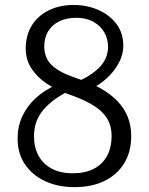

<svg xmlns="http://www.w3.org/2000/svg" viewBox="-20 -743 603 778"><path d="M281.9 15.3Q215.5 15.3 163.3 -8.7Q111.2 -32.8 81.2 -77Q51.3 -121.2 51.3 -181.6Q51.3 -229.8 70.3 -271.3Q89.3 -312.8 124.9 -345.6Q160.5 -378.4 210.7 -400.2L267.1 -379Q222.4 -356.6 193.3 -333.7Q164.2 -310.8 147.6 -287.6Q131.1 -264.4 124.4 -240.4Q117.7 -216.5 117.7 -191.4Q117.7 -146.7 135.8 -112.9Q153.8 -79.1 189 -60Q224.1 -40.9 274.2 -40.9Q325.1 -40.9 360.2 -59.1Q395.4 -77.4 413.8 -111.2Q432.2 -145.1 432.2 -192Q432.2 -218.4 424.2 -241.4Q416.3 -264.4 396.8 -285.2Q377.3 -306 342.8 -324.9Q308.2 -343.9 254.6 -362.3Q208.9 -377.9 170.1 -403.6Q131.3 -429.2 107.8 -465Q84.3 -500.8 84.3 -545.9Q84.3 -600 108.7 -639.5Q133.2 -679 177.2 -700.9Q221.3 -722.9 279.2 -722.9Q331.1 -722.9 376.8 -703.5Q422.4 -684.1 451 -647.1Q479.5 -610.1 479.5 -557.9Q479.5 -520.7 460.3 -485.9Q441.1 -451.1 409.9 -423.4Q378.6 -395.7 341.7 -378.9L259.9 -398Q308.8 -416.5 339.8 -436Q370.7 -455.6 387.8 -475.5Q404.9 -495.4 411.4 -514.9Q417.9 -534.3 417.9 -552.1Q417.9 -586.6 401.7 -613.4Q385.6 -640.2 356.8 -655.6Q328.1 -670.9 289.9 -670.9Q249.4 -670.9 219.9 -656.5Q190.5 -642.1 174.9 -616Q159.3 -589.8 159.3 -554.2Q159.3 -528.2 170.2 -505.2Q181 -482.2 210.8 -462.2Q240.5 -442.2 296.9 -423.7Q399.6 -391.1 455.6 -333.5Q511.7 -275.8 511.7 -191.6Q511.7 -128.6 483.7 -82.2Q455.6 -35.7 404.1 -10.2Q352.6 15.3 281.9 15.3Z"/></svg>

Font: Russolo 10pt ExtraLight
Style: Regular
Weight: 200
Designer: Micah Stupak-Hahn
Version: Version 1.000